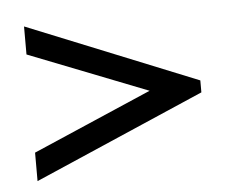

<svg xmlns="http://www.w3.org/2000/svg" viewBox="-36 -571 535 430"><g transform="rotate(-5 231.5 -356.0)"><path d="M415 -348.1V-375L32.2 -529.8V-466.8L299.8 -361.8L32.2 -246.1V-182.1Z"/></g></svg>

Font: SimahzazaarabicW05-Medium
Style: Regular
Weight: 500
Designer: Ahmed zaza
Foundry: Ahmed zaza
Version: Version 1.001